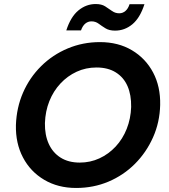

<svg xmlns="http://www.w3.org/2000/svg" viewBox="-20 -921 839 953"><path d="M358 12Q268 12 199.5 -28.5Q131 -69 94 -139.5Q57 -210 59 -300Q62 -387 94.5 -461.5Q127 -536 184 -592.5Q241 -649 316 -680.5Q391 -712 476 -712Q567 -712 635 -671.5Q703 -631 740 -561Q777 -491 775 -400Q773 -314 739.5 -239Q706 -164 649.5 -107.5Q593 -51 518.5 -19.5Q444 12 358 12ZM376 -114Q428 -114 473.5 -135Q519 -156 554 -193.5Q589 -231 609 -281.5Q629 -332 631 -390Q632 -450 613 -493.5Q594 -537 555 -561.5Q516 -586 459 -586Q406 -586 360.5 -565Q315 -544 280 -506.5Q245 -469 225 -419Q205 -369 203 -310Q202 -251 222 -207Q242 -163 281 -138.5Q320 -114 376 -114ZM309 -770Q331 -838 369.5 -869.5Q408 -901 455 -901Q484 -901 502 -889.5Q520 -878 536 -866.5Q552 -855 572 -855Q589 -855 602.5 -866.5Q616 -878 623 -900H697Q675 -832 637 -800.5Q599 -769 551 -769Q522 -769 503.5 -780.5Q485 -792 469.5 -803.5Q454 -815 434 -815Q417 -815 403.5 -804Q390 -793 382 -770Z"/></svg>

Font: DM Sans 18pt ExtraBold
Style: Italic
Weight: 800
Italic angle: -10°
Designer: Colophon Foundry, Jonny Pinhorn
Foundry: Colophon Foundry
Version: Version 4.004;gftools[0.9.30]